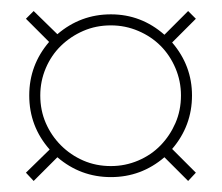

<svg xmlns="http://www.w3.org/2000/svg" viewBox="-20 -529 402 348"><path d="M335 -216 321 -201 278 -244Q236 -208 181 -208Q126 -208 84 -244L41 -201L27 -216L70 -258Q33 -300 33 -356Q33 -411 69 -453L27 -495L41 -509L84 -467Q126 -503 181 -503Q236 -503 278 -466L321 -509L335 -495L292 -452Q328 -410 328 -356Q328 -301 292 -259ZM53 -356Q53 -329 63 -306Q73 -283 90.5 -265.5Q108 -248 131 -238Q154 -228 181 -228Q207 -228 230.5 -238Q254 -248 271 -265.5Q288 -283 298 -306Q308 -329 308 -356Q308 -382 298 -405.5Q288 -429 271 -446Q254 -463 230.5 -473Q207 -483 181 -483Q154 -483 131 -473Q108 -463 90.5 -446Q73 -429 63 -405.5Q53 -382 53 -356Z"/></svg>

Font: Moniqa ExtBd Paragraph
Style: Regular
Weight: 800
Designer: Rajesh Rajput
Foundry: Rajesh Rajput
Version: Version 1.000